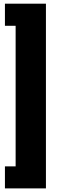

<svg xmlns="http://www.w3.org/2000/svg" viewBox="-20 -853 322 1043"><path d="M6.8 -833H229.5V170.4H6.8V50.8H64.9V-712.9H6.8Z"/></svg>

Font: Vazir Black UI
Style: Black-UI
Weight: 900
Designer: Saber Rastikerdar
Foundry: Saber Rastikerdar
Version: Version 30.1.0